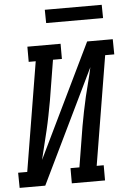

<svg xmlns="http://www.w3.org/2000/svg" viewBox="-85 -964 678 1008"><g transform="rotate(-5 254.5 -460.0)"><path d="M-23 0 -24 -80H24L119 -655H82V-735H257V-655H210L175 -441Q168 -403 160.5 -364.5Q153 -326 144 -288Q135 -250 125.5 -212Q116 -174 107 -136L397 -735H532L533 -655H485L390 -80H427V0H252V-80H299L334 -294Q341 -332 348.5 -370.5Q356 -409 365 -447Q374 -485 384 -523Q394 -561 402 -599L112 0ZM191 -850 190 -920H490L491 -850Z"/></g></svg>

Font: Iosevka Curly Slab Medium
Style: Italic
Weight: 500
Italic angle: -9°
Monospace: yes
Designer: Belleve Invis
Foundry: Belleve Invis
Version: Version 22.1.2; ttfautohint (v1.8.4)